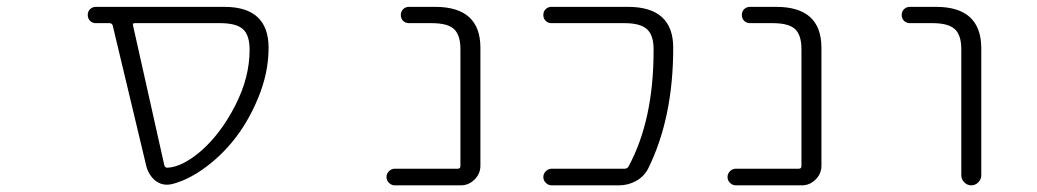

<svg xmlns="http://www.w3.org/2000/svg" viewBox="-20 -565 3040 563"><path d="M375 -497.1Q368.2 -497.1 370.1 -490.2L461.9 -80.1Q463.9 -73.2 470.7 -73.2Q514.6 -75.2 570.3 -123Q627.9 -173.8 669.9 -255.9Q711.9 -337.9 711.9 -418.9Q711.9 -461.9 692.4 -479.5Q672.9 -497.1 626 -497.1ZM767.6 -424.8Q767.6 -351.6 736.8 -277.3Q706.1 -203.1 660.2 -147.9Q614.3 -92.8 556.6 -56.6Q516.6 -32.2 480.5 -24.4Q474.6 -23.4 468.8 -23.4Q451.2 -23.4 435.5 -35.2Q416 -51.8 409.2 -77.1L310.5 -490.2Q308.6 -497.1 300.8 -497.1H260.7Q251 -497.1 244.1 -503.9Q237.3 -510.7 237.3 -521.5Q237.3 -531.2 244.1 -538.1Q251 -544.9 261.7 -544.9H635.7Q636.7 -544.9 637.7 -544.9Q767.6 -544.9 767.6 -424.8Z M1330.1 -420.9Q1330.1 -461.9 1311.5 -479.5Q1293 -497.1 1246.1 -497.1H1179.7Q1168.9 -497.1 1162.1 -503.9Q1155.3 -510.7 1155.3 -521Q1155.3 -531.2 1162.1 -538.1Q1168.9 -544.9 1179.7 -544.9H1255.9Q1388.7 -544.9 1388.7 -424.8V-79.1Q1388.7 -55.7 1371.6 -38.6Q1354.5 -21.5 1331.1 -21.5H1137.7Q1127.9 -21.5 1120.6 -28.8Q1113.3 -36.1 1113.3 -45.9Q1113.3 -55.7 1120.6 -63Q1127.9 -70.3 1137.7 -70.3H1322.3Q1330.1 -70.3 1330.1 -78.1Z M1821.3 -544.9Q1954.1 -544.9 1954.1 -424.8Q1954.1 -219.7 1880.9 -71.3Q1869.1 -47.9 1845.7 -34.7Q1822.3 -21.5 1794.9 -21.5H1597.7Q1587.9 -21.5 1580.6 -28.8Q1573.2 -36.1 1573.2 -45.9Q1573.2 -55.7 1580.6 -63Q1587.9 -70.3 1597.7 -70.3H1811.5Q1819.3 -70.3 1823.2 -77.1Q1896.5 -212.9 1896.5 -416Q1896.5 -418 1896.5 -420.9Q1896.5 -461.9 1877 -479.5Q1857.4 -497.1 1811.5 -497.1H1596.7Q1586.9 -497.1 1580.1 -503.9Q1573.2 -510.7 1573.2 -521Q1573.2 -531.2 1580.1 -538.1Q1586.9 -544.9 1596.7 -544.9Z M2330.1 -420.9Q2330.1 -461.9 2311.5 -479.5Q2293 -497.1 2246.1 -497.1H2179.7Q2168.9 -497.1 2162.1 -503.9Q2155.3 -510.7 2155.3 -521Q2155.3 -531.2 2162.1 -538.1Q2168.9 -544.9 2179.7 -544.9H2255.9Q2388.7 -544.9 2388.7 -424.8V-79.1Q2388.7 -55.7 2371.6 -38.6Q2354.5 -21.5 2331.1 -21.5H2137.7Q2127.9 -21.5 2120.6 -28.8Q2113.3 -36.1 2113.3 -45.9Q2113.3 -55.7 2120.6 -63Q2127.9 -70.3 2137.7 -70.3H2322.3Q2330.1 -70.3 2330.1 -78.1Z M2648.4 -497.1Q2637.7 -497.1 2630.9 -503.9Q2624 -510.7 2624 -521Q2624 -531.2 2630.9 -538.1Q2637.7 -544.9 2648.4 -544.9H2724.6Q2856.4 -544.9 2857.4 -424.8V-50.8Q2857.4 -39.1 2848.6 -30.3Q2839.8 -21.5 2828.1 -21.5Q2816.4 -21.5 2807.6 -30.3Q2798.8 -39.1 2798.8 -50.8V-420.9Q2798.8 -461.9 2779.8 -479.5Q2760.7 -497.1 2714.8 -497.1Z"/></svg>

Font: Rounded Mgen+ 1m light
Style: Regular
Weight: 200
Designer: [Source Han Sans]
Ryoko NISHIZUKA  (kana & ideographs); Paul D. Hunt (Latin, Greek & Cyrillic); Wenlong ZHANG  (bopomofo
Version: Version 1.059.20150602